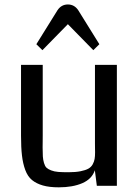

<svg xmlns="http://www.w3.org/2000/svg" viewBox="-20 -823 611 851"><path d="M73.2 0ZM498 0.5H409.2L400.4 -68.4Q387.7 -29.8 345 -11.2Q302.2 7.3 240.7 7.3Q198.7 7.3 169.9 -1Q141.1 -9.3 121.8 -25.1Q102.5 -41 92 -69.6Q81.5 -98.1 77.4 -133.5Q73.2 -168.9 73.2 -221.7V-535.6H169.4V-224.6Q169.4 -213.9 169.2 -195.6Q168.9 -177.2 168.9 -169.9Q168.9 -144 169.9 -129.4Q170.9 -114.7 175 -100.6Q179.2 -86.4 186 -79.8Q192.9 -73.2 206.5 -67.9Q220.2 -62.5 238 -61Q255.9 -59.6 283.7 -59.6Q314.9 -59.6 336.9 -64Q358.9 -68.4 371.6 -75.4Q384.3 -82.5 390.9 -94.7Q397.5 -106.9 399.4 -118.7Q401.4 -130.4 401.4 -147.9Q401.4 -153.8 401.1 -167Q400.9 -180.2 400.9 -187V-535.6H498ZM280.8 -715.8 168 -600.6 141.1 -627 234.9 -777.8Q252 -803.2 280.8 -803.2Q309.6 -803.2 326.7 -777.8L420.4 -627L393.6 -600.6Z"/></svg>

Font: Coda
Style: Regular
Weight: 400
Designer: vernon adams
Foundry: vernon adams
Version: Version 2.001; ttfautohint (v0.8) -r 50 -G 200 -x